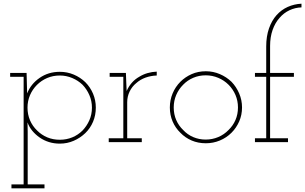

<svg xmlns="http://www.w3.org/2000/svg" viewBox="-20 -770 1653 1040"><path d="M42 250H221V229H130V-57Q130 -70 129.5 -82Q129 -94 129 -107Q138 -82 155 -61.5Q172 -41 195 -25Q218 -9 245.5 -0.5Q273 8 304 8Q344 8 379.5 -7.5Q415 -23 442 -49Q469 -75 484 -110.5Q499 -146 499 -187Q499 -227 484 -262.5Q469 -298 442 -325Q415 -351 379.5 -366Q344 -381 304 -381Q242 -381 194.5 -348Q147 -315 127 -264Q127 -291 125.5 -319.5Q124 -348 124 -375H35V-354H108V229H42ZM304 -361Q339 -361 371 -347.5Q403 -334 427 -311Q450 -287 464 -255Q478 -223 478 -187Q478 -150 464 -118.5Q450 -87 427 -63Q403 -39 371.5 -26Q340 -13 304 -13Q267 -13 236 -26Q205 -39 181 -63Q156 -87 142.5 -118.5Q129 -150 129 -187Q129 -223 142.5 -254.5Q156 -286 180 -310Q204 -334 235.5 -347.5Q267 -361 304 -361Z M748 0V-21H669V-216Q669 -247 682 -274Q695 -301 717 -319Q739 -339 768 -349.5Q797 -360 829 -361V-382Q803 -381 779 -374Q755 -367 734 -354Q711 -341 694 -321.5Q677 -302 666 -277Q665 -291 665 -299.5Q665 -308 664 -322L662 -375H574V-354H648V-21H569V0Z M1234 -51Q1260 -77 1275.5 -112Q1291 -147 1291 -188Q1291 -228 1275.5 -264Q1260 -300 1234 -327Q1207 -353 1171 -368.5Q1135 -384 1095 -384Q1053 -384 1018 -368.5Q983 -353 957 -327Q930 -300 915 -264Q900 -228 900 -188Q900 -147 915 -112Q930 -77 957 -51Q983 -24 1018 -9Q1053 6 1095 6Q1135 6 1171 -9Q1207 -24 1234 -51ZM972 -66Q948 -89 934.5 -120Q921 -151 921 -188Q921 -224 934.5 -255.5Q948 -287 972 -311Q995 -335 1026.5 -348.5Q1058 -362 1094 -362Q1130 -362 1162 -348.5Q1194 -335 1218 -311Q1242 -287 1255.5 -255.5Q1269 -224 1269 -188Q1269 -151 1255.5 -120Q1242 -89 1218 -66Q1194 -41 1162 -27.5Q1130 -14 1094 -14Q1058 -14 1026.5 -27.5Q995 -41 972 -66Z M1540 0V-21H1443V-354H1572V-375H1443V-521Q1443 -569 1456.5 -607.5Q1470 -646 1494 -673Q1517 -700 1548 -714.5Q1579 -729 1613 -730V-750Q1573 -748 1538.5 -732.5Q1504 -717 1478 -688Q1452 -659 1437 -616Q1422 -573 1422 -518V-375H1361V-354H1422V-21H1361V0Z"/></svg>

Font: Josefin Slab ExtraLight
Style: Regular
Weight: 250
Designer: Santiago Orozco
Foundry: Typemade
Version: Version 2.000